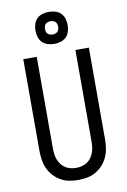

<svg xmlns="http://www.w3.org/2000/svg" viewBox="-105 -1040 735 1110"><g transform="rotate(-10 262.5 -485.5)"><path d="M262 8Q236 8 209.5 3Q183 -2 159.5 -15.5Q136 -29 118 -49Q100 -69 89 -93.5Q78 -118 74 -144.5Q70 -171 70 -197V-735H149V-197Q149 -181 151 -164.5Q153 -148 159 -132Q165 -116 175 -102.5Q185 -89 199 -80Q213 -71 229.5 -67Q246 -63 262 -63Q279 -63 295.5 -67Q312 -71 326 -80Q340 -89 350 -102.5Q360 -116 366 -132Q372 -148 374 -164.5Q376 -181 376 -197V-735H455V-197Q455 -171 451 -144.5Q447 -118 436 -93.5Q425 -69 407 -49Q389 -29 365.5 -15.5Q342 -2 315.5 3Q289 8 262 8ZM263 -791Q244 -791 225 -796.5Q206 -802 192.5 -815.5Q179 -829 173.5 -847.5Q168 -866 168 -885Q168 -904 173.5 -922.5Q179 -941 192.5 -954.5Q206 -968 225 -973.5Q244 -979 263 -979Q281 -979 300 -973.5Q319 -968 332.5 -954.5Q346 -941 351.5 -922.5Q357 -904 357 -885Q357 -866 351.5 -847.5Q346 -829 332.5 -815.5Q319 -802 300 -796.5Q281 -791 263 -791ZM263 -846Q270 -846 278 -848.5Q286 -851 291.5 -856.5Q297 -862 299 -869.5Q301 -877 301 -885Q301 -893 299 -900.5Q297 -908 291.5 -913.5Q286 -919 278 -921.5Q270 -924 263 -924Q255 -924 247 -921.5Q239 -919 233.5 -913.5Q228 -908 226 -900.5Q224 -893 224 -885Q224 -877 226 -869.5Q228 -862 233.5 -856.5Q239 -851 247 -848.5Q255 -846 263 -846Z"/></g></svg>

Font: Iosevka Pride
Style: Regular
Weight: 400
Monospace: yes
Designer: Belleve Invis
Foundry: Belleve Invis
Version: Version 30.3.1; ttfautohint (v1.8.4)